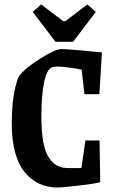

<svg xmlns="http://www.w3.org/2000/svg" viewBox="-20 -838 510 868"><path d="M231 -648.9 127.9 -784.2 166 -817.9 266.1 -742.2H274.9L375 -817.9L413.1 -784.2L310.1 -648.9ZM242.2 9.8Q146 9.8 89.6 -62.3Q33.2 -134.3 33.2 -280.8Q33.2 -412.1 64 -491.2Q91.8 -528.8 160.9 -572.5Q230 -616.2 257.8 -616.2Q288.1 -616.2 440.9 -601.1L429.2 -412.1H361.8L349.1 -522.9Q326.2 -528.3 291.3 -532.7Q256.3 -537.1 238.8 -537.1Q221.2 -537.1 210 -530.8Q189.9 -520 178.5 -460.9Q167 -401.9 167 -311Q167 -243.2 175.8 -196.3Q184.6 -149.4 201.7 -124.3Q218.8 -99.1 239.7 -88.6Q260.7 -78.1 289.1 -78.1H348.1L366.2 -203.1H430.2L433.1 -14.2Q404.8 -6.8 331.8 1.5Q258.8 9.8 242.2 9.8Z"/></svg>

Font: Grenze SemiBold
Style: Regular
Weight: 600
Designer: Renata Polastri
Foundry: Omnibus-Type
Version: Version 1.002;PS 001.002;hotconv 1.0.88;makeotf.lib2.5.64775